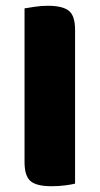

<svg xmlns="http://www.w3.org/2000/svg" viewBox="-20 -637 345 665"><path d="M159 8Q106 8 85.5 -10Q65 -28 65 -75V-608Q77 -610 100 -613.5Q123 -617 146 -617Q196 -617 218 -600Q240 -583 240 -534V-1Q229 2 206 5Q183 8 159 8Z"/></svg>

Font: Baloo Bhaina 2 ExtraBold
Style: Regular
Weight: 800
Designer: Yesha Goshar, Manish Minz, Shuchita Grover and Ek Type
Foundry: Ek Type
Version: Version 1.640;hotconv 1.0.111;makeotfexe 2.5.65597; ttfautoh